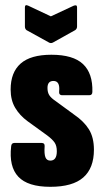

<svg xmlns="http://www.w3.org/2000/svg" viewBox="-20 -714 402 740"><path d="M174 6Q87 6 50.5 -33Q14 -72 23 -150Q24 -163 35 -163H141Q153 -163 152 -150Q150 -121 155 -108Q160 -95 174 -95Q199 -95 199 -131Q199 -152 190.5 -164.5Q182 -177 162 -192L86 -247Q56 -269 38.5 -298.5Q21 -328 21 -369Q21 -435 59.5 -469Q98 -503 178 -503Q262 -503 300 -467Q338 -431 336 -360Q336 -347 324 -347H220Q213 -347 210 -351Q207 -355 208 -362Q210 -382 204.5 -392Q199 -402 186 -402Q163 -402 163 -375Q163 -358 170 -347Q177 -336 195 -324L266 -272Q304 -246 323 -215Q342 -184 342 -137Q342 -66 301 -30Q260 6 174 6ZM169 -550 82 -598Q76 -603 76 -612V-686Q76 -698 89 -692L176 -651L264 -692Q277 -697 277 -686V-612Q277 -603 270 -598L184 -550Q176 -546 169 -550Z"/></svg>

Font: Sofia Sans Extra Condensed Black
Style: Regular
Weight: 900
Designer: Botio Nikoltchev, Ani Petrova
Foundry: lettersoup
Version: Version 4.101